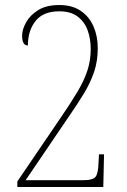

<svg xmlns="http://www.w3.org/2000/svg" viewBox="-20 -744 505 764"><path d="M49 0V-22L219 -272Q261 -333 288 -378.5Q315 -424 328 -464Q341 -504 341 -549Q341 -590 328.5 -624Q316 -658 288.5 -678.5Q261 -699 216 -699Q152 -699 121.5 -660.5Q91 -622 91 -563Q68 -563 68 -602Q68 -626 83.5 -654.5Q99 -683 131.5 -703.5Q164 -724 216 -724Q267 -724 301 -701Q335 -678 352 -639Q369 -600 369 -553Q369 -501 354.5 -458Q340 -415 313 -370.5Q286 -326 249 -273L82 -27H312Q351 -27 361 -41.5Q371 -56 372 -96L374 -130H394L391 0Z"/></svg>

Font: Noto Serif Condensed Thin
Style: Regular
Weight: 100
Width: 3
Designer: Monotype Design Team
Foundry: Monotype Imaging Inc.
Version: Version 2.013; ttfautohint (v1.8.4.7-5d5b)